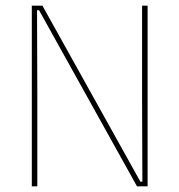

<svg xmlns="http://www.w3.org/2000/svg" viewBox="-20 -659 634 679"><path d="M130 -639 476.5 -16.5H483.5L482.5 -305.5V-639H502V0H464.5L118 -623H111L112 -313V0H92.5V-639Z"/></svg>

Font: Anek Gurmukhi Medium Thin
Style: Regular
Weight: 250
Version: Version 1.003